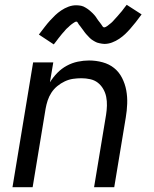

<svg xmlns="http://www.w3.org/2000/svg" viewBox="-20 -780 640 800"><path d="M32 0 118 -520H202L188 -437Q201 -458 218.5 -476Q236 -494 258 -506Q280 -518 304 -523Q328 -528 351 -528Q380 -528 407.5 -520.5Q435 -513 455.5 -496.5Q476 -480 488.5 -455.5Q501 -431 506 -404Q511 -377 510 -348Q509 -319 504 -290L456 0H372L422 -302Q425 -321 425.5 -340Q426 -359 422.5 -376.5Q419 -394 410 -409.5Q401 -425 387.5 -435.5Q374 -446 356 -450Q338 -454 319 -454Q302 -454 284.5 -451.5Q267 -449 250 -441Q233 -433 218.5 -421Q204 -409 194 -393.5Q184 -378 178.5 -361Q173 -344 170 -327L116 0ZM204 -595 142 -636Q155 -653 166.5 -668Q178 -683 189 -695Q200 -707 210.5 -717Q221 -727 235 -736.5Q249 -746 265 -752Q281 -758 297 -758Q302 -758 307.5 -757.5Q313 -757 318 -756Q323 -755 327.5 -753Q332 -751 336 -748.5Q340 -746 344 -743.5Q348 -741 351.5 -738Q355 -735 359 -731.5Q363 -728 366.5 -724.5Q370 -721 373.5 -717Q377 -713 379.5 -709.5Q382 -706 384 -702.5Q386 -699 390 -694Q394 -689 397 -685Q400 -681 402.5 -677.5Q405 -674 407.5 -670Q410 -666 414 -666Q417 -666 421 -668Q425 -670 427.5 -672Q430 -674 435 -678Q440 -682 442 -683.5Q444 -685 446 -687Q448 -689 450.5 -691.5Q453 -694 455 -696.5Q457 -699 459.5 -701.5Q462 -704 464.5 -707Q467 -710 470 -713Q473 -716 475.5 -719.5Q478 -723 481.5 -726.5Q485 -730 488 -734Q491 -738 494 -742Q497 -746 500.5 -750.5Q504 -755 508 -760L570 -720Q557 -702 545.5 -687.5Q534 -673 523 -660.5Q512 -648 501.5 -638Q491 -628 477 -618.5Q463 -609 447 -603Q431 -597 415 -597Q410 -597 404.5 -598Q399 -599 394 -600Q389 -601 384.5 -602.5Q380 -604 376 -606.5Q372 -609 367.5 -611.5Q363 -614 359.5 -617Q356 -620 352.5 -623.5Q349 -627 345.5 -631Q342 -635 338.5 -638.5Q335 -642 332.5 -646Q330 -650 327.5 -653Q325 -656 321.5 -661Q318 -666 314.5 -670.5Q311 -675 308.5 -678Q306 -681 304 -685.5Q302 -690 298 -690Q295 -690 291 -687.5Q287 -685 284 -683Q281 -681 276.5 -677.5Q272 -674 270 -672Q268 -670 266 -668Q264 -666 261.5 -664Q259 -662 256.5 -659.5Q254 -657 252 -654.5Q250 -652 247.5 -649Q245 -646 241.5 -642.5Q238 -639 236 -636Q234 -633 230.5 -629Q227 -625 224 -621Q221 -617 218 -613Q215 -609 211.5 -604.5Q208 -600 204 -595Z"/></svg>

Font: Iosevka Aile Oblique
Style: Regular
Weight: 400
Italic angle: -9°
Designer: Belleve Invis
Foundry: Belleve Invis
Version: Version 31.1.0; ttfautohint (v1.8.4)